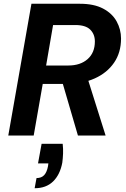

<svg xmlns="http://www.w3.org/2000/svg" viewBox="-20 -720 669 1020"><path d="M24 0 147 -700H405Q479 -700 527.5 -674.5Q576 -649 599.5 -606.5Q623 -564 623 -515Q623 -441 586 -387Q549 -333 483.5 -303.5Q418 -274 332 -274H207L159 0ZM394 0 304 -308H444L541 0ZM225 -372H343Q407 -372 445.5 -406Q484 -440 484 -500Q484 -538 459.5 -562.5Q435 -587 380 -587H262ZM164 280 174 226Q200 226 214.5 210.5Q229 195 235 163L237 148H182L201 44H313Q316 71 315 96Q314 121 311 144Q299 208 262 244Q225 280 164 280Z"/></svg>

Font: DM Sans 24pt
Style: Bold Italic
Weight: 700
Italic angle: -10°
Designer: Colophon Foundry, Jonny Pinhorn
Foundry: Colophon Foundry
Version: Version 4.004;gftools[0.9.30]